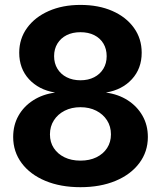

<svg xmlns="http://www.w3.org/2000/svg" viewBox="-20 -759 663 790"><path d="M311 11.2Q229 11.2 166.5 -14.9Q104 -41 69.1 -87.9Q34.2 -134.8 34.2 -195.3Q34.2 -244.1 55.9 -282.7Q77.6 -321.3 116.5 -346.2Q155.3 -371.1 205.6 -377.9V-378.4Q139.2 -389.6 99.1 -433.3Q59.1 -477.1 59.1 -542Q59.1 -599.6 91.3 -644Q123.5 -688.5 180.4 -713.6Q237.3 -738.8 311 -738.8Q385.7 -738.8 442.4 -713.9Q499 -689 531 -644.5Q563 -600.1 563 -542Q563 -477.1 522.9 -433.3Q482.9 -389.6 417 -378.4V-377.9Q467.3 -371.1 505.9 -346.2Q544.4 -321.3 566.4 -282.7Q588.4 -244.1 588.4 -195.3Q588.4 -134.8 553.2 -87.9Q518.1 -41 455.6 -14.9Q393.1 11.2 311 11.2ZM311 -98.1Q348.6 -98.1 376.7 -111.8Q404.8 -125.5 420.7 -149.9Q436.5 -174.3 436.5 -206.1Q436.5 -238.8 420.4 -263.9Q404.3 -289.1 376 -303.5Q347.7 -317.9 311 -317.9Q274.4 -317.9 246.1 -303.5Q217.8 -289.1 201.7 -263.9Q185.5 -238.8 185.5 -206.1Q185.5 -173.8 201.4 -149.7Q217.3 -125.5 245.4 -111.8Q273.4 -98.1 311 -98.1ZM311 -428.7Q343.3 -428.7 367.4 -441.2Q391.6 -453.6 405.3 -476.1Q418.9 -498.5 418.9 -527.8Q418.9 -557.6 405.5 -579.8Q392.1 -602.1 367.9 -614.3Q343.8 -626.5 311 -626.5Q278.3 -626.5 254.2 -614.3Q230 -602.1 216.3 -579.8Q202.6 -557.6 202.6 -527.8Q202.6 -498.5 216.3 -476.1Q230 -453.6 254.4 -441.2Q278.8 -428.7 311 -428.7Z"/></svg>

Font: Inter 28pt
Style: Bold
Weight: 700
Designer: Rasmus Andersson
Foundry: rsms
Version: Version 4.001;git-66647c0bb